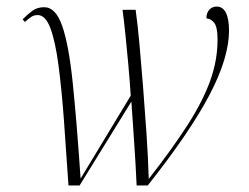

<svg xmlns="http://www.w3.org/2000/svg" viewBox="-20 -566 759 586"><path d="M189 0Q182 -107 175 -201Q168 -295 158.5 -367Q149 -439 134 -479.5Q119 -520 95 -520Q84 -520 75.5 -514.5Q67 -509 56 -499L49 -507Q65 -523 79.5 -533.5Q94 -544 115 -544Q150 -544 170 -486.5Q190 -429 202 -313Q214 -197 226 -21L379 -274Q376 -321 371.5 -370.5Q367 -420 362.5 -463.5Q358 -507 354 -536H394Q400 -493 405.5 -433Q411 -373 416.5 -303Q422 -233 427 -160Q432 -87 434 -20Q506 -112 552.5 -184.5Q599 -257 621.5 -319.5Q644 -382 644 -445Q644 -483 634 -496Q624 -509 610 -510Q610 -527 619 -536.5Q628 -546 641 -546Q660 -546 669.5 -527Q679 -508 679 -473Q679 -390 619.5 -276.5Q560 -163 431 0H397Q394 -67 389.5 -131Q385 -195 381 -256L223 0Z"/></svg>

Font: Noto Serif Display SemiCondensed ExtraLight
Style: Italic
Weight: 200
Width: 4
Italic angle: -12°
Designer: Monotype Design Team
Foundry: Monotype Imaging Inc.
Version: Version 2.009